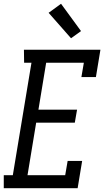

<svg xmlns="http://www.w3.org/2000/svg" viewBox="-49 -999 553 1019"><path d="M-29 0V-69H19L118 -666H79L78 -735H484L460 -590H383L396 -666H196L155 -417H360L348 -348H143L97 -69H297L310 -145H387L363 0ZM328 -796 209 -931 275 -979 381 -834Z"/></svg>

Font: Iosevka QP
Style: Italic
Weight: 400
Italic angle: -9°
Designer: Belleve Invis
Foundry: Belleve Invis
Version: Version 20.0.0; ttfautohint (v1.8.4)